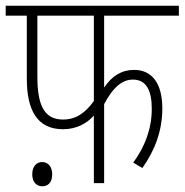

<svg xmlns="http://www.w3.org/2000/svg" viewBox="-20 -642 647 673"><path d="M345 -587H607V-622H0V-587H74V-366C74 -255 111 -189 201 -189C250 -189 286 -211 309 -237V0H345V-277C378 -339 410 -363 446 -363C492 -363 512 -326 512 -261C512 -190 488 -128 447 -72L479 -53C523 -115 549 -184 549 -262C549 -351 512 -397 450 -397C407 -397 372 -376 345 -335ZM111 -587H309V-288C279 -246 246 -223 201 -223C135 -223 111 -273 111 -374ZM93 -31C93 -3 109 11 128 11C148 11 163 -2 163 -31C163 -57 149 -74 128 -74C108 -74 93 -59 93 -31Z"/></svg>

Font: Noto Sans Devanagari Condensed ExtraLight
Style: Regular
Weight: 200
Width: 3
Designer: Jelle Bosma - Monotype Design Team
Foundry: Monotype Imaging Inc.
Version: Version 2.004